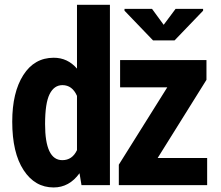

<svg xmlns="http://www.w3.org/2000/svg" viewBox="-20 -782 935 811"><path d="M31.7 -268.1Q31.7 -391.6 78.4 -464.8Q125 -538.1 207 -538.1Q265.6 -538.1 305.2 -492.2V-761.7H444.3V0H324.2L315.9 -50.3Q272.5 9.8 206.5 9.8Q127.4 9.8 79.6 -63.5Q31.7 -136.7 31.7 -268.1ZM646 -114.7H855V0H481.9V-86.4L686.5 -413.1H487.3V-528.3H852.1V-444.8ZM170.4 -257.8Q170.4 -105.5 243.2 -105.5Q285.2 -105.5 305.2 -147.9V-377Q285.2 -422.4 243.7 -422.4Q208.5 -422.4 189.5 -384.3Q170.4 -346.2 170.4 -257.8ZM671.4 -677.2 721.7 -744.6H837.9V-736.8L717.3 -611.3H626.5L505.9 -736.8V-744.6H622.1Z"/></svg>

Font: Roboto Condensed
Style: Bold
Weight: 700
Designer: Google
Version: Version 2.134; 2016